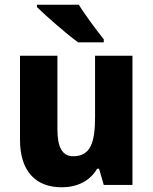

<svg xmlns="http://www.w3.org/2000/svg" viewBox="-20 -852 650 816"><path d="M315 -832H137V-822C173 -786 266 -705 312 -672H421V-685C393 -720 341 -789 315 -832ZM543 -615H384V-356C384 -248 366 -188 291 -188C244 -188 224 -227 224 -303V-615H65V-258C65 -122 134 -56 242 -56C306 -56 361 -81 393 -135H401L421 -66H543Z"/></svg>

Font: Noto Sans Malayalam UI SemiCondensed ExtraBold
Style: Regular
Weight: 800
Width: 4
Designer: Jelle Bosma - Monotype Design Team
Foundry: Monotype Imaging Inc.
Version: Version 2.104